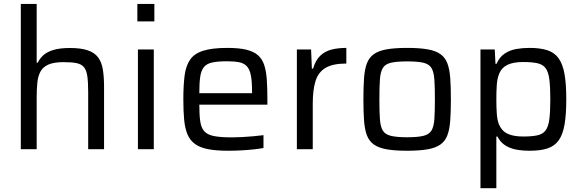

<svg xmlns="http://www.w3.org/2000/svg" viewBox="-20 -763 2981 982"><path d="M86.4 0V-743H167.6V-442.6H173.2Q183.5 -464.3 202.4 -481.2Q221.3 -498 254 -507.7Q286.7 -517.5 337.6 -517.5Q394.3 -517.5 428.9 -505.6Q463.4 -493.8 481.6 -469.7Q499.7 -445.7 505.9 -408.2Q512.2 -370.7 512.2 -319.5V0H431V-290.5Q431 -342.7 426.6 -373.5Q422.2 -404.3 409 -419.9Q395.8 -435.4 370.9 -440.3Q345.9 -445.2 305.1 -445.2Q256 -445.2 227.8 -432.9Q199.7 -420.5 186.9 -396.8Q174.1 -373.1 170.9 -339.4Q167.6 -305.7 167.6 -263.5V0Z M682.5 -653.7V-743H769.5V-653.7ZM685.4 0V-510H766.6V0Z M1147.3 8Q1085.4 8 1043.9 -0.1Q1002.4 -8.2 977 -26.8Q951.7 -45.3 938.9 -75.6Q926.1 -105.9 921.9 -150.1Q917.7 -194.3 917.7 -254Q917.7 -325.2 924 -375.4Q930.4 -425.7 951.8 -457.2Q973.1 -488.8 1018.9 -503.4Q1064.7 -518 1143.2 -518Q1202 -518 1239.7 -508.9Q1277.3 -499.8 1299.2 -480.7Q1321.1 -461.6 1331.3 -430.5Q1341.6 -399.5 1344.6 -355.8Q1347.6 -312.1 1347.6 -254.9V-227.8H999.4Q999.4 -175.9 1004.1 -143Q1008.7 -110 1024.5 -92Q1040.3 -74 1073.8 -67.2Q1107.2 -60.4 1164.8 -60.4Q1189 -60.4 1217.9 -61.9Q1246.7 -63.3 1275.7 -66.1Q1304.6 -68.8 1327.6 -71.7V-6.1Q1307 -2.1 1276.4 1.2Q1245.8 4.5 1212.3 6.2Q1178.7 8 1147.3 8ZM1269.1 -269.1V-296Q1269.1 -347.5 1263 -378.2Q1256.9 -408.8 1242.4 -424.3Q1227.9 -439.8 1202.9 -444.7Q1178 -449.6 1140.7 -449.6Q1093.3 -449.6 1065.2 -443.4Q1037.2 -437.3 1023 -419.9Q1008.8 -402.5 1004.1 -370.6Q999.4 -338.6 999.4 -286.4H1288Z M1498.4 0V-510H1571.1L1575.1 -411.9H1581.2Q1593.8 -455 1617.9 -478Q1642.1 -501.1 1675.9 -509.5Q1709.8 -518 1751.3 -518V-438Q1682.1 -438 1644.9 -415.8Q1607.7 -393.6 1593.6 -347.9Q1579.6 -302.3 1579.6 -231.8V0Z M2062.4 8Q1999.2 8 1957.8 0.7Q1916.4 -6.6 1892.1 -23.9Q1867.8 -41.3 1856.5 -71.3Q1845.2 -101.3 1841.9 -146.5Q1838.7 -191.7 1838.7 -255.1Q1838.7 -318.5 1841.9 -363.6Q1845.2 -408.8 1856.5 -438.8Q1867.8 -468.8 1892.1 -486.1Q1916.4 -503.5 1957.8 -510.7Q1999.2 -518 2062.4 -518Q2125.5 -518 2166.9 -510.7Q2208.3 -503.5 2232.7 -486.1Q2257 -468.8 2268.2 -438.8Q2279.5 -408.8 2282.8 -363.6Q2286.1 -318.5 2286.1 -255.1Q2286.1 -191.7 2282.8 -146.5Q2279.5 -101.3 2268.2 -71.3Q2257 -41.3 2232.7 -23.9Q2208.3 -6.6 2166.9 0.7Q2125.5 8 2062.4 8ZM2062.4 -61Q2115.7 -61 2145.1 -68.1Q2174.5 -75.1 2186.7 -95.1Q2199 -115 2201.6 -153.7Q2204.3 -192.4 2204.3 -255.1Q2204.3 -317.8 2201.6 -356.4Q2199 -395.1 2186.7 -415.2Q2174.5 -435.4 2145.1 -442.2Q2115.7 -449 2062.4 -449Q2009.5 -449 1979.9 -442.2Q1950.3 -435.4 1938 -415.2Q1925.8 -395.1 1923.1 -356.4Q1920.4 -317.8 1920.4 -255.1Q1920.4 -192.4 1923.1 -153.7Q1925.8 -115 1938 -95.1Q1950.3 -75.1 1979.9 -68.1Q2009.5 -61 2062.4 -61Z M2437.4 199.5V-510H2510.5L2514.1 -436.8H2519.7Q2534.8 -471.3 2561.1 -488.9Q2587.4 -506.5 2620.4 -512.3Q2653.3 -518 2687.8 -518Q2743.2 -518 2779.7 -506Q2816.2 -493.9 2837.2 -464.6Q2858.2 -435.3 2867.3 -384.3Q2876.3 -333.4 2876.3 -255.5Q2876.3 -177.7 2867.5 -126.5Q2858.7 -75.3 2838 -45.9Q2817.3 -16.6 2781.3 -4.3Q2745.3 8 2690 8Q2649.2 8 2617 1.4Q2584.8 -5.3 2561.6 -21.1Q2538.4 -36.9 2524.2 -64.8H2518.6V199.5ZM2656.1 -64.8Q2701.7 -64.8 2729.4 -71.1Q2757 -77.5 2770.9 -96.6Q2784.9 -115.8 2789.7 -153.6Q2794.6 -191.5 2794.6 -255Q2794.6 -318.5 2789.7 -356.6Q2784.9 -394.7 2770.9 -413.9Q2757 -433 2729.4 -439.4Q2701.7 -445.8 2656.1 -445.8Q2605.3 -445.8 2575.4 -431.4Q2545.5 -417 2533.1 -386.1Q2523.1 -361.6 2520.9 -328.9Q2518.6 -296.2 2518.6 -255Q2518.6 -212.8 2520.9 -181.4Q2523.1 -150 2531.2 -128.6Q2545 -94.3 2574.9 -79.6Q2604.9 -64.8 2656.1 -64.8Z"/></svg>

Font: Saira Thin
Style: Regular
Weight: 100
Designer: Hector Gatti with collaboration of the Omnibus-Type team
Foundry: Omnibus-Type
Version: Version 1.101